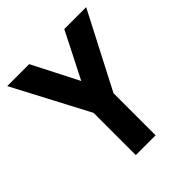

<svg xmlns="http://www.w3.org/2000/svg" viewBox="-189 -819 948 948"><g transform="rotate(-45 285.5 -345.0)"><path d="M356 -293.9V0H217.8V-294.9L9.8 -689.9H163.1L286.1 -449.2L408.2 -689.9H561Z"/></g></svg>

Font: TitilliumText25L
Style: 999 wt
Weight: 900
Designer: Accademia di Belle Arti di Urbino and others
Foundry: Accademia di Belle Arti di Urbino and others.
Version: Version 25.000